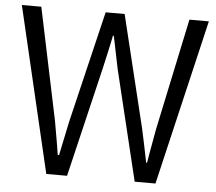

<svg xmlns="http://www.w3.org/2000/svg" viewBox="-52 -788 951 845"><g transform="rotate(5 423.5 -365.5)"><path d="M10.7 -731.4H96.7L200.2 -237.3Q218.8 -132.8 225.6 -87.9H231.4Q255.9 -205.1 262.7 -237.3L380.9 -731.4H464.8L585 -237.3Q598.6 -175.8 616.2 -87.9H620.1Q621.1 -97.7 646.5 -237.3L751 -731.4H836.9L665 0H573.2L455.1 -488.3Q428.7 -616.2 425.8 -631.8H421.9Q417 -605.5 405.3 -553.7Q393.6 -502 390.6 -488.3L274.4 0H182.6Z"/></g></svg>

Font: Gothic A1
Style: Regular
Weight: 400
Designer: HanYang I&C Co.,Ltd.
Foundry: HanYang I&C Co.,Ltd.
Version: Version 2.50